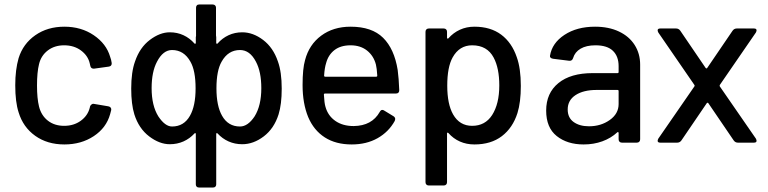

<svg xmlns="http://www.w3.org/2000/svg" viewBox="-20 -636 3422 856"><path d="M63 -135Q48 -181 48 -256Q48 -325 63 -377Q83 -441 137.5 -479Q192 -517 267 -517Q342 -517 398 -479Q454 -441 471 -383Q476 -370 478 -355V-353Q478 -341 465 -339L400 -330H397Q386 -330 383 -341L380 -354Q372 -388 341 -411Q310 -434 266 -434Q223 -434 193 -411Q163 -388 154 -350Q145 -314 145 -255Q145 -197 154 -161Q164 -121 193.5 -98Q223 -75 266 -75Q309 -75 340 -97.5Q371 -120 380 -155L381 -159V-160Q382 -165 387 -169.5Q392 -174 398 -173L463 -162Q477 -159 476 -146Q475 -142 471 -127Q454 -66 398 -29Q342 8 267 8Q191 8 137 -30.5Q83 -69 63 -135Z M1145 -243Q1145 -316 1121 -361Q1094 -413 1050 -413Q997 -413 968 -361Q945 -321 945 -242Q945 -164 970 -120Q997 -72 1050 -72Q1085 -72 1115 -117Q1145 -165 1145 -243ZM686 -117Q716 -72 747 -72Q800 -72 827 -120Q852 -164 852 -242Q852 -321 829 -361Q800 -413 747 -413Q707 -413 680 -361Q656 -316 656 -243Q656 -165 686 -117ZM943 -478Q944 -474 944 -470V-445Q944 -442 946 -441Q948 -440 950 -442Q971 -466 999 -479Q1027 -492 1060 -492Q1108 -492 1153 -458Q1198 -424 1219 -362Q1236 -315 1236 -241Q1236 -171 1222 -126Q1202 -63 1156 -28Q1110 7 1060 7Q1027 7 999 -5.5Q971 -18 950 -41Q948 -43 946 -42.5Q944 -42 944 -39V186Q944 192 940.5 196Q937 200 930 200H867Q860 200 856.5 196Q853 192 853 186V-39Q853 -42 851 -42.5Q849 -43 847 -41Q826 -18 798 -5.5Q770 7 737 7Q691 7 645 -28Q599 -63 579 -126Q565 -171 565 -241Q565 -315 582 -362Q603 -424 648 -458Q693 -492 737 -492Q770 -492 798 -479Q826 -466 847 -442Q849 -440 851 -441Q853 -442 853 -445V-470Q853 -473 854 -476V-602Q854 -608 857.5 -612Q861 -616 868 -616H928Q935 -616 939 -612Q943 -608 943 -602Z M1673 -137Q1678 -146 1684 -146Q1689 -146 1693 -143L1734 -118Q1742 -113 1742 -105L1740 -97Q1713 -48 1663.5 -20Q1614 8 1548 8Q1477 8 1428 -23.5Q1379 -55 1354 -114Q1329 -175 1329 -257Q1329 -330 1340 -368Q1358 -437 1412 -477Q1466 -517 1543 -517Q1638 -517 1688 -467.5Q1738 -418 1753 -324Q1758 -287 1760 -234Q1760 -219 1745 -219H1429Q1424 -219 1424 -214Q1426 -176 1431 -160Q1442 -120 1475 -97Q1508 -74 1557 -74Q1638 -75 1673 -137ZM1434 -355Q1427 -333 1425 -299Q1425 -294 1430 -294H1657Q1662 -294 1662 -299Q1660 -332 1656 -348Q1646 -387 1616.5 -410.5Q1587 -434 1543 -434Q1499 -434 1471.5 -413Q1444 -392 1434 -355Z M2302 -253Q2302 -180 2287 -132Q2266 -66 2217.5 -29Q2169 8 2095 8Q2060 8 2030.5 -5Q2001 -18 1979 -43Q1977 -45 1975 -44.5Q1973 -44 1973 -41V176Q1973 183 1969 187Q1965 191 1958 191H1892Q1885 191 1881 187Q1877 183 1877 176V-494Q1877 -501 1881 -505Q1885 -509 1892 -509H1958Q1965 -509 1969 -505Q1973 -501 1973 -494V-468Q1973 -465 1975 -464Q1977 -463 1979 -465Q2001 -490 2030.5 -503.5Q2060 -517 2095 -517Q2167 -517 2214.5 -481.5Q2262 -446 2284 -381Q2302 -331 2302 -253ZM2206 -255Q2206 -332 2181 -379Q2152 -434 2085 -434Q2028 -434 1998 -380Q1974 -337 1974 -254Q1974 -172 2000 -126Q2029 -75 2085 -75Q2143 -75 2174 -123Q2206 -173 2206 -255Z M2834 -348V-15Q2834 -8 2830 -4Q2826 0 2819 0H2753Q2746 0 2742 -4Q2738 -8 2738 -15V-43Q2738 -46 2736 -47Q2734 -48 2732 -46Q2704 -20 2665.5 -6Q2627 8 2582 8Q2509 8 2462 -29.5Q2415 -67 2415 -143Q2415 -221 2469.5 -265.5Q2524 -310 2622 -310H2733Q2738 -310 2738 -315V-341Q2738 -385 2712.5 -409.5Q2687 -434 2635 -434Q2594 -434 2568.5 -419Q2543 -404 2535 -377Q2531 -364 2518 -365L2446 -374Q2439 -375 2435 -378.5Q2431 -382 2432 -387Q2441 -444 2496.5 -480.5Q2552 -517 2633 -517Q2694 -517 2739.5 -495.5Q2785 -474 2809.5 -435.5Q2834 -397 2834 -348ZM2738 -172V-230Q2738 -235 2733 -235H2640Q2581 -235 2546 -212Q2511 -189 2511 -148Q2511 -111 2537.5 -92Q2564 -73 2606 -73Q2659 -73 2698.5 -101Q2738 -129 2738 -172Z M2912 -8Q2912 -12 2915 -18L3076 -251Q3078 -254 3076 -257L2915 -491Q2912 -497 2912 -501Q2912 -509 2924 -509H2994Q3006 -509 3013 -499L3126 -333Q3128 -331 3130 -331Q3132 -331 3133 -333L3246 -499Q3253 -509 3265 -509H3341Q3353 -509 3353 -501Q3353 -497 3350 -491L3189 -257Q3188 -254 3189 -251L3350 -18Q3353 -12 3353 -8Q3353 0 3341 0H3270Q3258 0 3251 -10L3138 -176Q3137 -178 3135 -178Q3133 -178 3131 -176L3018 -10Q3011 0 2999 0H2924Q2912 0 2912 -8Z"/></svg>

Font: Barlow_Medium_SS
Style: Regular
Weight: 500
Designer: Jeremy Tribby
Foundry: Jeremy Tribby
Version: Version 1.101 August 23, 2024